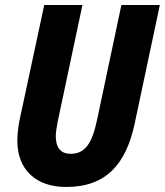

<svg xmlns="http://www.w3.org/2000/svg" viewBox="-20 -734 656 764"><path d="M243 10C405 10 481 -84 515 -238L616 -714H463L366 -256C346 -162 318 -122 261 -122C222 -122 202 -146 202 -192C202 -209 206 -230 210 -252L308 -714H156L57 -252C52 -226 49 -195 49 -173C49 -62 120 10 243 10Z"/></svg>

Font: Noto Sans Display SemiCondensed Extra
Style: Italic
Weight: 800
Width: 4
Italic angle: -12°
Designer: Monotype Design Team
Foundry: Monotype Imaging Inc.
Version: Version 1.900